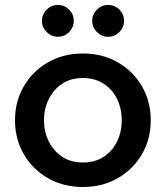

<svg xmlns="http://www.w3.org/2000/svg" viewBox="-20 -736 663 768"><path d="M312 12Q233 12 171.5 -23.5Q110 -59 75 -119.5Q40 -180 40 -255Q40 -330 75 -390.5Q110 -451 171.5 -486.5Q233 -522 312 -522Q390 -522 451.5 -486.5Q513 -451 548 -390.5Q583 -330 583 -255Q583 -180 548 -119.5Q513 -59 451.5 -23.5Q390 12 312 12ZM312 -86Q359 -86 394 -108.5Q429 -131 448 -169.5Q467 -208 467 -255Q467 -302 448 -340.5Q429 -379 394 -401.5Q359 -424 312 -424Q264 -424 229.5 -401.5Q195 -379 175.5 -340.5Q156 -302 156 -255Q156 -208 175.5 -169.5Q195 -131 229.5 -108.5Q264 -86 312 -86ZM412.4 -588.9Q386.6 -588.9 367.7 -607.9Q348.7 -626.8 348.7 -652.6Q348.7 -678.4 367.7 -697.4Q386.6 -716.3 412.4 -716.3Q439.1 -716.3 457.6 -697.4Q476.1 -678.4 476.1 -652.6Q476.1 -626.8 457.6 -607.9Q439.1 -588.9 412.4 -588.9ZM211.4 -588.9Q185.6 -588.9 166.7 -607.9Q147.7 -626.8 147.7 -652.6Q147.7 -678.4 166.7 -697.4Q185.6 -716.3 211.4 -716.3Q238.1 -716.3 256.6 -697.4Q275.1 -678.4 275.1 -652.6Q275.1 -626.8 256.6 -607.9Q238.1 -588.9 211.4 -588.9Z"/></svg>

Font: MuseoModerno Medium
Style: Regular
Weight: 500
Designer: Pablo Cosgaya, Héctor Gatti, Marcela Romero, and the Authors of The MuseoModerno Project.
Foundry: Omnibus-Type Team
Version: Version 1.001